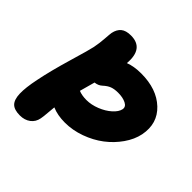

<svg xmlns="http://www.w3.org/2000/svg" viewBox="-189 -863 1027 1027"><g transform="rotate(45 324.5 -349.5)"><path d="M109.9 12.2Q67.4 12.2 48.1 -6.8Q28.8 -25.9 27.3 -70.1Q25.9 -114.3 41 -187Q57.6 -270.5 92 -387Q126.5 -503.4 130.9 -526.9Q138.2 -564 140.6 -600.1Q143.1 -636.2 145 -647Q151.4 -678.2 170.9 -694.6Q190.4 -710.9 228 -710.9Q327.1 -710.9 316.9 -590.8Q356.9 -606 410.2 -606Q528.3 -606 595.7 -542.2Q663.1 -478.5 644 -379.9Q634.3 -332 602.3 -286.4Q570.3 -240.7 525.4 -206.5Q480.5 -172.4 422.9 -151.6Q365.2 -130.9 307.1 -130.9Q251.5 -130.9 210 -148.9Q208 -133.8 205.8 -103.5Q203.6 -73.2 200.2 -56.2Q194.3 -24.4 169.9 -6.1Q145.5 12.2 109.9 12.2ZM310.1 -413.1Q293.5 -397.5 268.1 -395Q251 -333.5 244.1 -308.1Q269.5 -297.9 303.2 -297.9Q339.8 -297.9 378.4 -313.2Q417 -328.6 443.6 -352.5Q470.2 -376.5 475.1 -399.9Q479.5 -421.9 455.8 -433.8Q432.1 -445.8 396 -445.8Q368.2 -445.8 349.1 -438.7Q330.1 -431.6 310.1 -413.1Z"/></g></svg>

Font: Shantell Sans Normal
Style: Italic
Weight: 800
Italic angle: -11.31°
Designer: Stephen Nixon, Anya Danilova, Shantell Martin
Foundry: Arrow Type
Version: Version 1.006;[559af2be0]